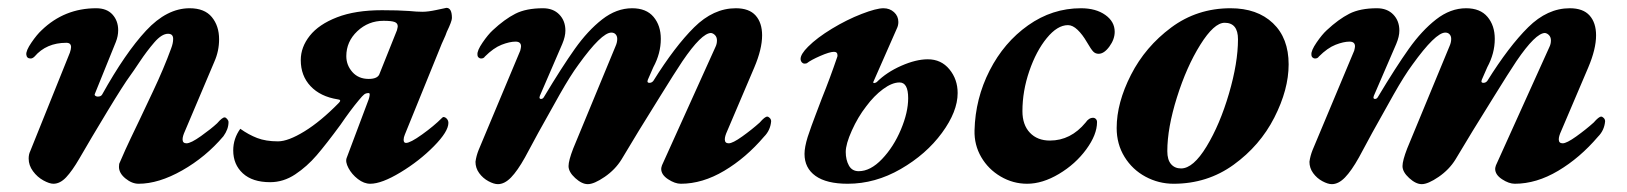

<svg xmlns="http://www.w3.org/2000/svg" viewBox="-20 -454 4143 489"><path d="M53 -50Q53 -61 57 -69L158 -320Q161 -329 161 -334Q161 -345 149 -345Q98 -345 68 -310Q63 -305 58 -305Q48 -305 47 -315Q46 -325 60 -345.5Q74 -366 86 -377Q144 -433 225 -433Q252 -433 266.5 -417Q281 -401 281 -377Q281 -362 275 -347L222 -216L221 -213Q221 -211 223.5 -209.5Q226 -208 229 -208Q237 -208 240 -213Q299 -319 352 -376Q405 -433 463 -433Q501 -433 519.5 -410.5Q538 -388 538 -354Q538 -324 526 -297L451 -120Q445 -107 445 -99Q445 -89 455 -89Q466 -89 492 -107.5Q518 -126 533 -140Q546 -155 552 -155Q555 -155 558.5 -151Q562 -147 562 -143Q562 -125 549 -107Q504 -54 444 -20Q384 14 333 14Q316 14 299.5 0.5Q283 -13 283 -29Q283 -37 285 -40Q300 -75 313 -102Q326 -129 336 -150Q343 -165 370 -222Q397 -279 416 -331Q421 -344 421 -355Q421 -368 408 -368Q392 -368 373 -346Q354 -324 336 -297Q318 -270 312 -262Q295 -239 253.5 -170.5Q212 -102 182 -50Q164 -19 148.5 -2.5Q133 14 116 14Q106 14 90.5 5.5Q75 -3 64 -18Q53 -33 53 -50Z M863 -52 919 -201Q921 -207 921.5 -212Q922 -217 919 -217Q912 -217 907.5 -213.5Q903 -210 894 -199Q873 -174 847 -136Q811 -87 786.5 -58.5Q762 -30 732 -10Q702 10 668 10Q623 10 598.5 -12.5Q574 -35 574 -71Q574 -101 592 -126Q613 -111 635 -102.5Q657 -94 688 -94Q714 -94 755.5 -119.5Q797 -145 843 -192Q851 -200 840 -201Q796 -208 771 -234.5Q746 -261 746 -301Q746 -334 769 -363Q792 -392 838.5 -410Q885 -428 953 -428Q994 -428 1022 -426Q1042 -424 1056 -424Q1070 -424 1091 -428.5Q1112 -433 1117 -434Q1131 -434 1131 -408Q1131 -400 1118 -373Q1115 -364 1110 -353.5Q1105 -343 1100 -330L1011 -111Q1008 -104 1008 -98Q1008 -90 1014 -90Q1025 -90 1055 -111.5Q1085 -133 1105 -153Q1108 -156 1109 -156Q1114 -156 1118 -151.5Q1122 -147 1122 -141Q1122 -119 1085 -81.5Q1048 -44 1000 -15Q952 14 923 14Q907 14 891.5 2Q876 -10 867.5 -26Q859 -42 863 -52ZM947 -267 991 -377Q993 -385 993 -387Q993 -395 985 -398Q977 -401 957 -401Q918 -401 890 -374.5Q862 -348 862 -311Q862 -288 877.5 -270.5Q893 -253 919 -253Q943 -253 947 -267Z M1191 -42Q1193 -57 1199 -72L1305 -325Q1307 -333 1307 -336Q1307 -348 1293 -348Q1278 -348 1257.5 -340Q1237 -332 1215 -310Q1212 -305 1205 -305Q1202 -305 1199 -307.5Q1196 -310 1196 -315Q1195 -325 1209 -345.5Q1223 -366 1235 -377Q1265 -405 1292.5 -419Q1320 -433 1363 -433Q1389 -433 1404.5 -417Q1420 -401 1420 -376Q1420 -361 1412 -342L1355 -210L1354 -206Q1354 -202 1358 -202Q1363 -202 1366 -208Q1411 -283 1444 -329.5Q1477 -376 1513.5 -404.5Q1550 -433 1590 -433Q1626 -433 1644.5 -411Q1663 -389 1663 -355Q1663 -318 1644 -283L1630 -251L1629 -247Q1629 -243 1634 -243Q1640 -243 1644 -248Q1699 -336 1748 -384.5Q1797 -433 1854 -433Q1888 -433 1904.5 -414.5Q1921 -396 1921 -364Q1921 -329 1901 -282L1832 -120Q1826 -107 1826 -99Q1826 -89 1836 -89Q1846 -89 1870.5 -106.5Q1895 -124 1915 -142Q1928 -157 1934 -157Q1937 -157 1940.5 -153.5Q1944 -150 1944 -145Q1942 -122 1926 -106Q1880 -52 1824.5 -19Q1769 14 1714 14Q1699 14 1681.5 2.5Q1664 -9 1664 -24Q1664 -27 1666 -33L1802 -334Q1806 -342 1806 -351Q1806 -359 1801.5 -364Q1797 -369 1791 -370Q1767 -370 1718 -298Q1698 -268 1661.5 -209Q1625 -150 1607 -121L1563 -48Q1547 -22 1520 -3.5Q1493 15 1477 15Q1462 15 1445 -0.5Q1428 -16 1428 -31Q1428 -45 1440 -76L1548 -337Q1552 -346 1552 -355Q1552 -362 1548 -366.5Q1544 -371 1537 -371Q1512 -371 1453 -289Q1433 -262 1405.5 -213.5Q1378 -165 1351 -116L1317 -53Q1298 -19 1281.5 -2Q1265 15 1248 15Q1238 15 1224 7.5Q1210 0 1200.5 -13Q1191 -26 1191 -42Z M2029 -62Q2029 -79 2037 -105Q2047 -135 2056.5 -159.5Q2066 -184 2073 -203Q2094 -255 2112 -308Q2113 -310 2113 -313Q2113 -322 2104 -322Q2093 -322 2069 -311.5Q2045 -301 2035 -293Q2033 -292 2029 -292Q2025 -292 2022 -295.5Q2019 -299 2019 -304Q2019 -316 2038 -335Q2061 -358 2099 -381Q2137 -404 2174.5 -418.5Q2212 -433 2230 -433Q2246 -433 2257 -423Q2268 -413 2268 -398Q2268 -389 2264 -381L2205 -247L2204 -245Q2204 -242 2207 -242.5Q2210 -243 2213 -245Q2238 -270 2275.5 -286.5Q2313 -303 2343 -303Q2377 -303 2398 -277.5Q2419 -252 2419 -217Q2419 -170 2379 -115.5Q2339 -61 2274 -23.5Q2209 14 2139 14Q2085 14 2057 -6Q2029 -26 2029 -62ZM2293 -204Q2293 -244 2271 -244Q2252 -244 2229 -227Q2206 -210 2186 -183Q2165 -156 2149.5 -121.5Q2134 -87 2134 -67Q2134 -47 2142 -32.5Q2150 -18 2167 -18Q2197 -18 2226.5 -49Q2256 -80 2274.5 -124Q2293 -168 2293 -204Z M2462 -122Q2464 -203 2500.5 -274.5Q2537 -346 2598.5 -389.5Q2660 -433 2733 -433Q2771 -433 2795 -416Q2819 -399 2819 -373Q2819 -354 2805.5 -335.5Q2792 -317 2778 -317Q2770 -317 2764.5 -322.5Q2759 -328 2748 -347Q2737 -366 2724.5 -378Q2712 -390 2700 -390Q2673 -390 2646 -357Q2619 -324 2601.5 -273Q2584 -222 2584 -171Q2584 -136 2603 -116Q2622 -96 2654 -96Q2707 -96 2745 -142Q2753 -154 2764 -154Q2768 -154 2771 -151Q2774 -148 2774 -143Q2774 -111 2746.5 -73.5Q2719 -36 2677 -11Q2635 14 2596 14Q2560 14 2528.5 -4.5Q2497 -23 2479 -54Q2461 -85 2462 -122Z M2824 -128Q2824 -192 2860.5 -263.5Q2897 -335 2963 -384Q3029 -433 3114 -433Q3182 -433 3222 -395Q3262 -357 3262 -290Q3262 -226 3225.5 -154.5Q3189 -83 3122 -34.5Q3055 14 2969 14Q2931 14 2897.5 -4Q2864 -22 2844 -54.5Q2824 -87 2824 -128ZM3133 -354Q3133 -396 3099 -396Q3072 -396 3037 -340Q3002 -284 2977.5 -206Q2953 -128 2953 -69Q2953 -47 2962.5 -36Q2972 -25 2988 -25Q3019 -25 3053 -81Q3087 -137 3110 -215.5Q3133 -294 3133 -354Z M3315 -42Q3317 -57 3323 -72L3429 -325Q3431 -333 3431 -336Q3431 -348 3417 -348Q3402 -348 3381.5 -340Q3361 -332 3339 -310Q3336 -305 3329 -305Q3326 -305 3323 -307.5Q3320 -310 3320 -315Q3319 -325 3333 -345.5Q3347 -366 3359 -377Q3389 -405 3416.5 -419Q3444 -433 3487 -433Q3513 -433 3528.5 -417Q3544 -401 3544 -376Q3544 -361 3536 -342L3479 -210L3478 -206Q3478 -202 3482 -202Q3487 -202 3490 -208Q3535 -283 3568 -329.5Q3601 -376 3637.5 -404.5Q3674 -433 3714 -433Q3750 -433 3768.5 -411Q3787 -389 3787 -355Q3787 -318 3768 -283L3754 -251L3753 -247Q3753 -243 3758 -243Q3764 -243 3768 -248Q3823 -336 3872 -384.5Q3921 -433 3978 -433Q4012 -433 4028.5 -414.5Q4045 -396 4045 -364Q4045 -329 4025 -282L3956 -120Q3950 -107 3950 -99Q3950 -89 3960 -89Q3970 -89 3994.5 -106.5Q4019 -124 4039 -142Q4052 -157 4058 -157Q4061 -157 4064.5 -153.5Q4068 -150 4068 -145Q4066 -122 4050 -106Q4004 -52 3948.5 -19Q3893 14 3838 14Q3823 14 3805.5 2.5Q3788 -9 3788 -24Q3788 -27 3790 -33L3926 -334Q3930 -342 3930 -351Q3930 -359 3925.5 -364Q3921 -369 3915 -370Q3891 -370 3842 -298Q3822 -268 3785.5 -209Q3749 -150 3731 -121L3687 -48Q3671 -22 3644 -3.5Q3617 15 3601 15Q3586 15 3569 -0.5Q3552 -16 3552 -31Q3552 -45 3564 -76L3672 -337Q3676 -346 3676 -355Q3676 -362 3672 -366.5Q3668 -371 3661 -371Q3636 -371 3577 -289Q3557 -262 3529.5 -213.5Q3502 -165 3475 -116L3441 -53Q3422 -19 3405.5 -2Q3389 15 3372 15Q3362 15 3348 7.5Q3334 0 3324.5 -13Q3315 -26 3315 -42Z"/></svg>

Font: EB Garamond
Style: Bold Italic
Weight: 700
Italic angle: -17.2°
Designer: Georg Duffner and Octavio Pardo
Foundry: Georg Duffner
Version: Version 1.000